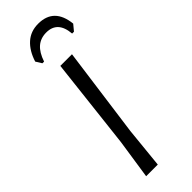

<svg xmlns="http://www.w3.org/2000/svg" viewBox="-282 -868 886 886"><g transform="rotate(-45 161.5 -425.0)"><path d="M159 -199 139 0H63L92 -193L143 -640H219ZM75 -736Q92 -790 125.5 -820Q159 -850 208 -850Q311 -850 323 -736L299 -707H287Q280 -795 206 -795Q169 -795 144 -773.5Q119 -752 104 -707H93Z"/></g></svg>

Font: Alegreya Sans SC
Style: Italic
Weight: 400
Italic angle: -7°
Designer: Juan Pablo del Peral
Foundry: Huerta Tipografica
Version: Version 2.008; ttfautohint (v1.6)